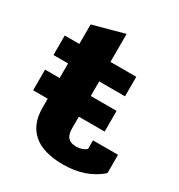

<svg xmlns="http://www.w3.org/2000/svg" viewBox="-155 -726 785 844"><g transform="rotate(30 238.0 -303.5)"><path d="M476 -143V-50Q402 15 288 15Q186 15 135.5 -29Q85 -73 85 -156V-202H11V-307H85V-381H11V-480H85V-579L243 -622V-480H374V-381H243V-307H374V-202H243V-142Q243 -111 256.5 -96.5Q270 -82 297 -82Q330 -82 349 -100V-143Z"/></g></svg>

Font: Pridi SemiBold
Style: Regular
Weight: 600
Designer: Katatrad Team
Foundry: CadsonDemak
Version: Version 1.001